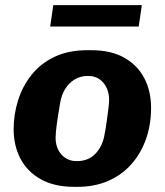

<svg xmlns="http://www.w3.org/2000/svg" viewBox="-20 -716 640 746"><path d="M269 10Q191 10 138.5 -19.5Q86 -49 59.5 -99.5Q33 -150 33 -214Q33 -271 50 -325.5Q67 -380 102 -424.5Q137 -469 191.5 -495Q246 -521 320 -521H334Q411 -521 462.5 -492Q514 -463 540.5 -412.5Q567 -362 567 -297Q567 -231 547 -175Q527 -119 490 -77.5Q453 -36 400 -13Q347 10 281 10ZM278 -90Q323 -90 350 -118Q377 -146 385 -187Q390 -212 394 -240Q398 -268 401 -292Q404 -316 404 -329Q404 -353 394.5 -374Q385 -395 367 -408Q349 -421 322 -421Q292 -421 269.5 -407Q247 -393 233 -370Q219 -347 214 -318Q206 -272 201 -236Q196 -200 196 -180Q196 -155 206 -134.5Q216 -114 234.5 -102Q253 -90 278 -90ZM175 -613 187 -696H531L519 -613Z"/></svg>

Font: Chivo Mono
Style: Bold Italic
Weight: 700
Italic angle: -8.05°
Monospace: yes
Version: Version 1.008